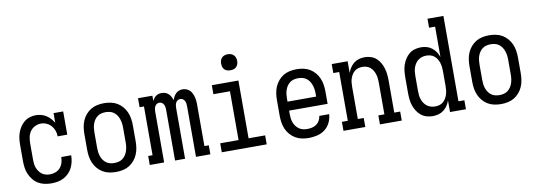

<svg xmlns="http://www.w3.org/2000/svg" viewBox="-57 -1100 4115 1473"><g transform="rotate(-10 2000.0 -363.5)"><path d="M247 8Q221 8 194.5 2.5Q168 -3 145.5 -16.5Q123 -30 106 -51Q89 -72 78.5 -96.5Q68 -121 64.5 -147.5Q61 -174 61 -200V-320Q61 -345 63.5 -369.5Q66 -394 74 -417Q82 -440 95.5 -461Q109 -482 128 -497.5Q147 -513 171 -520.5Q195 -528 219 -528Q240 -528 260.5 -522.5Q281 -517 299 -505.5Q317 -494 331 -478.5Q345 -463 356 -445V-520H431V-339H356Q356 -362 348.5 -383.5Q341 -405 326 -422Q311 -439 290 -448.5Q269 -458 247 -458Q222 -458 199 -446.5Q176 -435 162 -414.5Q148 -394 143.5 -369.5Q139 -345 139 -320V-200Q139 -183 140.5 -166.5Q142 -150 147.5 -134.5Q153 -119 162.5 -105Q172 -91 185 -81Q198 -71 214.5 -66.5Q231 -62 247 -62Q270 -62 291.5 -70Q313 -78 327.5 -94.5Q342 -111 349 -133Q356 -155 356 -177V-178H433V-176Q433 -152 427.5 -127.5Q422 -103 411 -81Q400 -59 382.5 -41.5Q365 -24 343 -12.5Q321 -1 296.5 3.5Q272 8 247 8Z M750 8Q723 8 696.5 2.5Q670 -3 647.5 -16.5Q625 -30 607.5 -50.5Q590 -71 579.5 -95.5Q569 -120 565 -146.5Q561 -173 561 -200V-320Q561 -347 565 -373.5Q569 -400 579.5 -424.5Q590 -449 607.5 -469.5Q625 -490 647.5 -503.5Q670 -517 696.5 -522.5Q723 -528 750 -528Q777 -528 803.5 -522.5Q830 -517 852.5 -503.5Q875 -490 892.5 -469.5Q910 -449 920.5 -424.5Q931 -400 935 -373.5Q939 -347 939 -320V-200Q939 -173 935 -146.5Q931 -120 920.5 -95.5Q910 -71 892.5 -50.5Q875 -30 852.5 -16.5Q830 -3 803.5 2.5Q777 8 750 8ZM750 -62Q767 -62 783.5 -66Q800 -70 813.5 -80Q827 -90 836.5 -104Q846 -118 851.5 -134Q857 -150 859.5 -166.5Q862 -183 862 -200V-320Q862 -337 859.5 -353.5Q857 -370 851.5 -386Q846 -402 836.5 -416Q827 -430 813.5 -440Q800 -450 783.5 -454Q767 -458 750 -458Q733 -458 716.5 -454Q700 -450 686.5 -440Q673 -430 663.5 -416Q654 -402 648.5 -386Q643 -370 641 -353.5Q639 -337 639 -320V-200Q639 -183 641 -166.5Q643 -150 648.5 -134Q654 -118 663.5 -104Q673 -90 686.5 -80Q700 -70 716.5 -66Q733 -62 750 -62Z M1014 0V-70H1048V-450H1014V-520H1126V-478Q1131 -489 1138 -498.5Q1145 -508 1154.5 -515Q1164 -522 1175.5 -525Q1187 -528 1199 -528Q1214 -528 1228 -523Q1242 -518 1252.5 -508Q1263 -498 1270 -484.5Q1277 -471 1281 -457Q1285 -471 1292 -484Q1299 -497 1309.5 -507.5Q1320 -518 1333.5 -523Q1347 -528 1362 -528Q1377 -528 1391.5 -522.5Q1406 -517 1417 -506.5Q1428 -496 1434.5 -482Q1441 -468 1445 -453.5Q1449 -439 1450.5 -424Q1452 -409 1452 -394V-70H1486V0H1374V-394Q1374 -405 1372.5 -415.5Q1371 -426 1366 -436Q1361 -446 1351.5 -452Q1342 -458 1331 -458Q1321 -458 1311.5 -452Q1302 -446 1297 -436Q1292 -426 1290.5 -415.5Q1289 -405 1289 -394V0H1211V-394Q1211 -405 1209.5 -415.5Q1208 -426 1203 -436Q1198 -446 1188.5 -452Q1179 -458 1169 -458Q1158 -458 1148.5 -452Q1139 -446 1134 -436Q1129 -426 1127.5 -415.5Q1126 -405 1126 -394V0Z M1575 0V-70H1718V-450H1589V-520H1796V-70H1925V0ZM1750 -608Q1737 -608 1725 -611.5Q1713 -615 1704 -624Q1695 -633 1691.5 -645Q1688 -657 1688 -670Q1688 -683 1691.5 -695Q1695 -707 1704 -716Q1713 -725 1725 -729Q1737 -733 1750 -733Q1763 -733 1775 -729Q1787 -725 1796 -716Q1805 -707 1809 -695Q1813 -683 1813 -670Q1813 -657 1809 -645Q1805 -633 1796 -624Q1787 -615 1775 -611.5Q1763 -608 1750 -608Z M2252 8Q2225 8 2198.5 2.5Q2172 -3 2149 -16.5Q2126 -30 2108 -50.5Q2090 -71 2079.5 -95.5Q2069 -120 2065 -146.5Q2061 -173 2061 -200V-320Q2061 -347 2065 -373.5Q2069 -400 2079.5 -424.5Q2090 -449 2107.5 -469.5Q2125 -490 2147.5 -503.5Q2170 -517 2196.5 -522.5Q2223 -528 2250 -528Q2277 -528 2303.5 -522.5Q2330 -517 2352.5 -503.5Q2375 -490 2392.5 -469.5Q2410 -449 2420.5 -424.5Q2431 -400 2435 -373.5Q2439 -347 2439 -320V-225H2139V-200Q2139 -183 2141 -166Q2143 -149 2148.5 -133.5Q2154 -118 2164 -104Q2174 -90 2188 -80Q2202 -70 2218.5 -66Q2235 -62 2252 -62Q2271 -62 2289.5 -66Q2308 -70 2323.5 -81Q2339 -92 2348.5 -109Q2358 -126 2360 -145H2437Q2435 -111 2420 -80Q2405 -49 2378.5 -28.5Q2352 -8 2318.5 0Q2285 8 2252 8ZM2362 -295V-320Q2362 -337 2359.5 -353.5Q2357 -370 2351.5 -386Q2346 -402 2336.5 -416Q2327 -430 2313.5 -440Q2300 -450 2283.5 -454Q2267 -458 2250 -458Q2233 -458 2216.5 -454Q2200 -450 2186.5 -440Q2173 -430 2163.5 -416Q2154 -402 2148.5 -386Q2143 -370 2141 -353.5Q2139 -337 2139 -320V-295Z M2523 0V-70H2569V-450H2523V-520H2647V-429Q2654 -450 2666.5 -469Q2679 -488 2696.5 -502Q2714 -516 2736 -522Q2758 -528 2781 -528Q2805 -528 2828.5 -520.5Q2852 -513 2870 -497Q2888 -481 2900 -460Q2912 -439 2919 -415.5Q2926 -392 2928.5 -368Q2931 -344 2931 -320V-70H2977V0H2807V-70H2854V-320Q2854 -336 2852 -352.5Q2850 -369 2845 -384.5Q2840 -400 2831.5 -414Q2823 -428 2810.5 -438.5Q2798 -449 2782 -453.5Q2766 -458 2750 -458Q2734 -458 2718 -453.5Q2702 -449 2689.5 -438.5Q2677 -428 2668.5 -414Q2660 -400 2655 -384.5Q2650 -369 2648.5 -352.5Q2647 -336 2647 -320V-70H2693V0Z M3219 8Q3194 8 3170 1Q3146 -6 3127 -21.5Q3108 -37 3094.5 -58.5Q3081 -80 3073.5 -103Q3066 -126 3063.5 -150.5Q3061 -175 3061 -200V-320Q3061 -345 3063.5 -369.5Q3066 -394 3073.5 -417Q3081 -440 3094.5 -461.5Q3108 -483 3127 -498.5Q3146 -514 3170 -521Q3194 -528 3219 -528Q3241 -528 3263 -522Q3285 -516 3303 -502Q3321 -488 3333.5 -469.5Q3346 -451 3354 -429V-665H3307V-735H3431V-70H3477V0H3353V-91Q3346 -69 3333.5 -50.5Q3321 -32 3303 -18Q3285 -4 3263 2Q3241 8 3219 8ZM3249 -62Q3266 -62 3282 -66.5Q3298 -71 3310.5 -81.5Q3323 -92 3331.5 -106Q3340 -120 3345 -135.5Q3350 -151 3352 -167.5Q3354 -184 3354 -200V-320Q3354 -336 3352 -352.5Q3350 -369 3345 -384.5Q3340 -400 3331.5 -414Q3323 -428 3310 -438.5Q3297 -449 3281 -453.5Q3265 -458 3249 -458Q3232 -458 3216 -453.5Q3200 -449 3186.5 -439Q3173 -429 3163.5 -415Q3154 -401 3148.5 -385.5Q3143 -370 3141 -353.5Q3139 -337 3139 -320V-200Q3139 -183 3141 -166.5Q3143 -150 3148.5 -134.5Q3154 -119 3163.5 -105Q3173 -91 3186.5 -81Q3200 -71 3216 -66.5Q3232 -62 3249 -62Z M3750 8Q3723 8 3696.5 2.5Q3670 -3 3647.5 -16.5Q3625 -30 3607.5 -50.5Q3590 -71 3579.5 -95.5Q3569 -120 3565 -146.5Q3561 -173 3561 -200V-320Q3561 -347 3565 -373.5Q3569 -400 3579.5 -424.5Q3590 -449 3607.5 -469.5Q3625 -490 3647.5 -503.5Q3670 -517 3696.5 -522.5Q3723 -528 3750 -528Q3777 -528 3803.5 -522.5Q3830 -517 3852.5 -503.5Q3875 -490 3892.5 -469.5Q3910 -449 3920.5 -424.5Q3931 -400 3935 -373.5Q3939 -347 3939 -320V-200Q3939 -173 3935 -146.5Q3931 -120 3920.5 -95.5Q3910 -71 3892.5 -50.5Q3875 -30 3852.5 -16.5Q3830 -3 3803.5 2.5Q3777 8 3750 8ZM3750 -62Q3767 -62 3783.5 -66Q3800 -70 3813.5 -80Q3827 -90 3836.5 -104Q3846 -118 3851.5 -134Q3857 -150 3859.5 -166.5Q3862 -183 3862 -200V-320Q3862 -337 3859.5 -353.5Q3857 -370 3851.5 -386Q3846 -402 3836.5 -416Q3827 -430 3813.5 -440Q3800 -450 3783.5 -454Q3767 -458 3750 -458Q3733 -458 3716.5 -454Q3700 -450 3686.5 -440Q3673 -430 3663.5 -416Q3654 -402 3648.5 -386Q3643 -370 3641 -353.5Q3639 -337 3639 -320V-200Q3639 -183 3641 -166.5Q3643 -150 3648.5 -134Q3654 -118 3663.5 -104Q3673 -90 3686.5 -80Q3700 -70 3716.5 -66Q3733 -62 3750 -62Z"/></g></svg>

Font: Iosevka Curly Slab
Style: Regular
Weight: 400
Monospace: yes
Designer: Belleve Invis
Foundry: Belleve Invis
Version: Version 22.1.2; ttfautohint (v1.8.4)